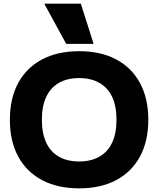

<svg xmlns="http://www.w3.org/2000/svg" viewBox="-20 -1020 865 1050"><path d="M413 10Q295 10 210 -35Q125 -80 79.5 -164Q34 -248 34 -365Q34 -482 79.5 -566Q125 -650 210 -695Q295 -740 413 -740Q531 -740 615.5 -695Q700 -650 745.5 -566Q791 -482 791 -365Q791 -248 745.5 -164Q700 -80 615.5 -35Q531 10 413 10ZM413 -137Q478 -137 524 -163.5Q570 -190 593.5 -240.5Q617 -291 617 -365Q617 -439 593.5 -489.5Q570 -540 524 -566.5Q478 -593 413 -593Q347 -593 301.5 -566.5Q256 -540 232.5 -489.5Q209 -439 209 -365Q209 -291 232.5 -240.5Q256 -190 301.5 -163.5Q347 -137 413 -137ZM342 -780 222 -1000H422L492 -780Z"/></svg>

Font: M PLUS 1 ExtraBold
Style: Regular
Weight: 800
Designer: Coji Morishita
Foundry: UNDERFOREST DESIGN
Version: Version 1.001